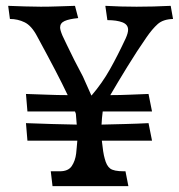

<svg xmlns="http://www.w3.org/2000/svg" viewBox="-20 -638 613 658"><path d="M160 0 154 -51H185Q214 -51 226 -69Q238 -87 241 -112Q242 -122 243 -133Q244 -144 245 -156H74L69 -216Q114 -214 157.5 -213Q201 -212 243 -211Q242 -227 240 -248Q238 -252 237 -256H74L69 -316Q106 -315 141.5 -313.5Q177 -312 212 -312Q194 -350 169.5 -397Q145 -444 107 -514Q88 -550 64.5 -561.5Q41 -573 14 -573L8 -618Q38 -617 65 -616Q92 -615 120 -615Q149 -615 175.5 -616Q202 -617 237 -618L248 -576Q217 -573 201.5 -566Q186 -559 186 -544Q186 -535 194 -516Q198 -508 209 -484.5Q220 -461 235 -431.5Q250 -402 264 -376L293 -311Q293 -311 294 -311Q330 -353 356.5 -400Q383 -447 411 -507Q419 -525 419 -536Q419 -554 399.5 -561.5Q380 -569 348 -569L341 -618Q394 -615 448 -615Q505 -615 565 -618L573 -573Q539 -572 520.5 -555.5Q502 -539 482 -510Q450 -464 416.5 -409.5Q383 -355 358 -312Q392 -312 424.5 -313.5Q457 -315 489 -316L501 -256H332Q329 -233 328 -211Q369 -212 409.5 -213Q450 -214 489 -216L501 -156H329Q331 -136 333.5 -120Q336 -104 339 -94Q345 -70 357.5 -60.5Q370 -51 404 -51H410L420 0Z"/></svg>

Font: Maname
Style: Regular
Weight: 400
Designer: Pathum Egodawatta
Foundry: mooniak
Version: Version 1.000; ttfautohint (v1.8.4.7-5d5b)